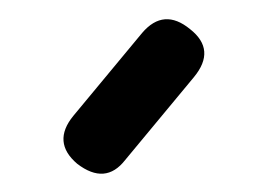

<svg xmlns="http://www.w3.org/2000/svg" viewBox="-20 -697 287 204"><path d="M62 -523Q35 -546 58 -574L131 -662Q154 -689 182 -666Q210 -644 186 -615L113 -527Q92 -500 62 -523Z"/></svg>

Font: Jura
Style: Bold
Weight: 700
Designer: Daniel Johnson, Alexei Vanyashin
Foundry: Daniel Johnson
Version: Version 5.103